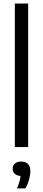

<svg xmlns="http://www.w3.org/2000/svg" viewBox="-20 -828 242 1081"><path d="M63.5 0V-808H138.5V0ZM75.5 232.8Q88.3 203.4 92.7 182.3Q97.1 161.2 97.1 140.8L109.2 162.7H101.1Q77 162.7 64.2 151.3Q51.3 140 51.3 121.7Q51.3 103.7 63.8 92.7Q76.3 81.7 99.6 81.7Q124.9 81.7 137.9 95.4Q150.9 109 150.9 136Q150.9 157.1 143.7 183.3Q136.4 209.5 123.2 232.8Z"/></svg>

Font: Encode Sans Condensed Thin
Style: Regular
Weight: 100
Width: 3
Designer: Multiple Designers
Foundry: Impallari Type
Version: Version 3.002